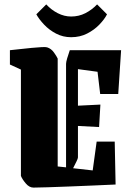

<svg xmlns="http://www.w3.org/2000/svg" viewBox="-20 -838 596 872"><path d="M25 -545V-610Q45 -612 71.5 -615Q98 -618 124 -620.5Q150 -623 169 -624Q188 -625 194 -623Q213 -617 225.5 -599Q238 -581 242 -572V-82L280 -78V-548Q280 -556 285 -573Q290 -590 297 -610H530L517 -411H435L423 -512L334 -524V-358L436 -363L430 -261L334 -266V-123Q334 -118 327.5 -105Q321 -92 312 -74L401 -64L419 -195H501L505 0Q459 2 403.5 4.5Q348 7 294 9Q240 11 197 12.5Q154 14 132 14Q113 14 97 -5Q81 -24 75 -39V-522ZM303 -669Q266 -669 234.5 -685.5Q203 -702 180 -726.5Q157 -751 145 -773L190 -818Q213 -793 242.5 -778Q272 -763 303 -763Q338 -763 367.5 -778Q397 -793 421 -818L466 -773Q455 -751 431.5 -726.5Q408 -702 375.5 -685.5Q343 -669 303 -669Z"/></svg>

Font: Grenze Gotisch Black
Style: Regular
Weight: 900
Designer: Renata Polastri
Foundry: Omnibus-Type
Version: Version 1.001